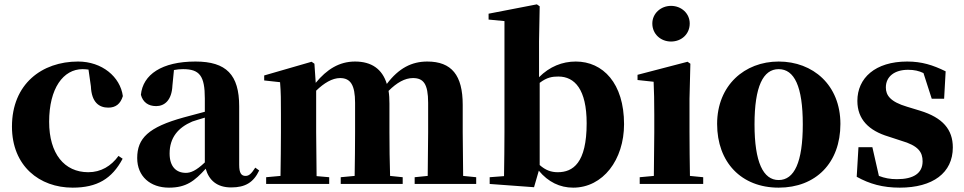

<svg xmlns="http://www.w3.org/2000/svg" viewBox="-20 -846 4432 883"><path d="M314 17C427 17 495 -24 544 -116L525 -129C491 -82 444 -54 386 -54C276 -54 206 -139 206 -286C206 -440 271 -528 360 -528C369 -528 378 -527 387 -526L398 -449C401 -375 436 -351 478 -351C512 -351 534 -368 545 -404C533 -493 449 -563 339 -563C173 -563 35 -460 35 -264C35 -82 162 17 314 17Z M1043 16C1108 16 1146 -7 1172 -62L1154 -75C1135 -45 1124 -37 1109 -37C1090 -37 1080 -50 1080 -88V-357C1080 -502 1021 -563 879 -563C724 -563 637 -503 628 -410C637 -376 662 -358 698 -358C736 -358 770 -384 773 -453L780 -524C795 -527 808 -528 822 -528C898 -528 922 -497 922 -393V-332L825 -306C662 -261 611 -210 611 -119C611 -35 671 17 757 17C837 17 875 -14 926 -70C941 -17 978 16 1043 16ZM922 -99C881 -60 856 -51 835 -51C790 -51 760 -80 760 -140C760 -213 799 -259 864 -287C878 -292 899 -298 922 -305Z M1946 0H2170V-31L2110 -37L2108 -238V-364C2108 -500 2057 -563 1945 -563C1874 -563 1814 -533 1759 -460C1738 -529 1688 -563 1613 -563C1540 -563 1483 -527 1432 -465L1426 -553L1413 -562L1195 -499V-476L1268 -468C1272 -419 1272 -387 1272 -322V-238C1272 -182 1271 -96 1270 -37L1204 -31V0H1494V-31L1436 -36L1434 -238V-429C1470 -464 1508 -487 1544 -487C1592 -487 1613 -455 1613 -373V-238C1613 -180 1612 -95 1611 -37L1547 -31V0H1832V-31L1774 -37C1772 -94 1771 -179 1771 -238V-370C1771 -391 1770 -410 1767 -428C1805 -466 1842 -487 1879 -487C1927 -487 1949 -461 1949 -373V-238L1947 -37L1887 -31V0Z M2616 17C2753 17 2850 -111 2850 -275C2850 -463 2753 -563 2628 -563C2566 -563 2508 -540 2459 -491V-656L2462 -817L2449 -826L2227 -783V-756L2300 -749V-238C2300 -181 2299 -95 2298 -36L2232 -31V0L2436 15L2458 -61C2501 -9 2555 17 2616 17ZM2462 -465C2496 -491 2521 -494 2548 -494C2623 -494 2678 -435 2678 -279C2678 -96 2615 -54 2545 -54C2515 -54 2489 -63 2462 -87Z M3066 -655C3114 -655 3152 -689 3152 -738C3152 -784 3114 -819 3066 -819C3019 -819 2980 -784 2980 -738C2980 -689 3019 -655 3066 -655ZM2986 0H3214V-31L3153 -37C3152 -95 3151 -182 3151 -238V-392L3155 -553L3142 -562L2912 -502V-478L2986 -470C2988 -423 2989 -384 2989 -318V-238L2987 -37L2922 -31V0Z M3561 17C3732 17 3845 -97 3845 -276C3845 -455 3719 -563 3561 -563C3404 -563 3278 -453 3278 -276C3278 -100 3389 17 3561 17ZM3561 -18C3490 -18 3450 -100 3450 -274C3450 -449 3490 -528 3561 -528C3633 -528 3672 -449 3672 -274C3672 -100 3633 -18 3561 -18Z M4118 17C4270 17 4362 -51 4362 -168C4362 -250 4316 -305 4211 -337L4152 -355C4074 -378 4054 -408 4054 -444C4054 -494 4094 -525 4156 -525C4185 -525 4206 -520 4227 -510L4265 -392H4322L4329 -518C4270 -547 4219 -563 4152 -563C4005 -563 3923 -487 3923 -382C3923 -297 3976 -245 4066 -218L4124 -199C4204 -176 4223 -146 4223 -104C4223 -49 4181 -22 4105 -22C4073 -22 4048 -27 4022 -37L3992 -169H3928L3920 -33C3979 0 4040 17 4118 17Z"/></svg>

Font: Source Han Serif KR Heavy
Style: Regular
Weight: 900
Designer: Ryoko NISHIZUKA 西塚涼子 (kana & ideographs); Frank Grießhammer (Latin, Greek & Cyrillic); Wenlong ZHANG 张文龙 (bopomofo); San
Foundry: Adobe
Version: Version 2.001;hotconv 1.1.0;makeotfexe 2.6.0